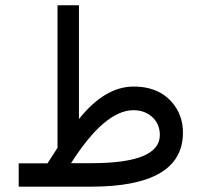

<svg xmlns="http://www.w3.org/2000/svg" viewBox="-20 -702 760 722"><path d="M276.9 -254.4Q374.5 -376.5 482.4 -376.5Q586.9 -376.5 638.7 -301.8Q668 -259.3 668 -203.1Q667.5 0 321.3 0H50.3V-87.9H157.2H158.2H158.7L195.8 -145.5L196.3 -146V-682.1H276.9ZM159.2 -89.4ZM324.2 -88.4Q580.6 -88.4 581.1 -193.8Q581.1 -235.8 552.7 -261.7Q524.4 -287.6 481.9 -287.6Q374 -287.6 247.1 -88.4Z"/></svg>

Font: Nahid FD
Style: FD
Weight: 400
Foundry: DejaVu fonts team - Redesigned by Saber Rastikerdar
Version: Version 0.3.0